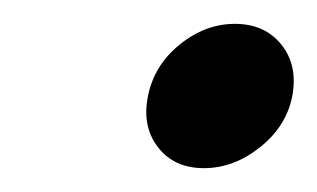

<svg xmlns="http://www.w3.org/2000/svg" viewBox="-20 -384 266 161"><path d="M177 -364Q152 -364 130.5 -346.5Q109 -329 104 -303Q99 -278 112.5 -260.5Q126 -243 151 -243Q176 -243 198 -260.5Q220 -278 225 -303Q230 -329 216 -346.5Q202 -364 177 -364Z"/></svg>

Font: Advent Pro
Style: Bold Italic
Weight: 700
Italic angle: -12°
Designer: VivaRado, Andreas Kalpakidis
Foundry: VivaRado, Andreas Kalpakidis
Version: Version 3.000